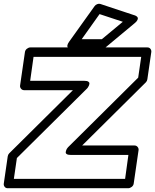

<svg xmlns="http://www.w3.org/2000/svg" viewBox="-30 -979 827 1024"><path d="M-9.8 0 11.2 -145Q12.7 -154.8 19 -161.1L358.9 -498H99.1Q88.4 -498 82 -506.1Q75.7 -514.2 77.1 -522.9L103 -701.2Q104.5 -711.9 113.5 -719Q122.6 -726.1 131.8 -726.1H755.9Q766.6 -726.1 772.5 -718.3Q778.3 -710.4 776.9 -701.2L755.9 -556.2Q754.4 -546.4 748 -540L408.2 -203.1H687Q697.8 -203.1 704.1 -195.1Q710.4 -187 709 -178.2L683.1 0Q681.6 10.7 672.4 17.8Q663.1 24.9 653.8 24.9H11.2Q0.5 24.9 -5.4 17.1Q-11.2 9.3 -9.8 0ZM43.9 -24.9H637.2L654.8 -152.8H346.2Q332.5 -152.8 326.2 -157Q319.8 -161.1 320.6 -167.2Q321.3 -173.3 323.7 -179.4Q326.2 -185.5 329.6 -189.5L333 -193.8L707 -564.9L723.1 -675.8H148.9L130.9 -547.9H420.9Q434.6 -547.9 440.9 -543.7Q447.3 -539.6 446.8 -533.4Q446.3 -527.3 443.6 -521.2Q440.9 -515.1 437.5 -510.7L434.1 -506.8L60.1 -136.2ZM338.9 -756.8 474.1 -945.8Q479 -953.1 488.3 -956.8Q497.6 -960.4 504.9 -958L686 -897.9Q687.5 -897.5 690.2 -896.7Q692.9 -896 697.8 -892.6Q702.6 -889.2 704.6 -884.8Q706.5 -880.4 703.1 -872.6Q699.7 -864.7 689 -856L534.2 -727.1Q525.4 -720.2 516.1 -720.2H356Q356 -720.7 351.3 -720Q346.7 -719.2 341.6 -721.2Q336.4 -723.1 332.3 -726.1Q328.1 -729 329.3 -737.1Q330.6 -745.1 338.9 -756.8ZM405.8 -770H513.2L625 -862.8L501 -903.8Z"/></svg>

Font: Trueno Black Outline
Style: Italic
Weight: 900
Width: 6
Designer: Julieta Ulanovsky
Foundry: Julieta Ulanovsky
Version: Version 3.001b | FøM Fix